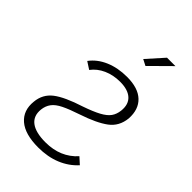

<svg xmlns="http://www.w3.org/2000/svg" viewBox="-220 -820 919 919"><g transform="rotate(45 240.0 -360.0)"><path d="M218 10Q128 10 84.5 -27.5Q41 -65 48 -130Q53 -185 95 -217.5Q137 -250 231 -280Q283 -298 313.5 -314.5Q344 -331 357.5 -350Q371 -369 374 -396Q379 -442 352.5 -466Q326 -490 273 -490Q227 -490 189 -473Q151 -456 128 -425L91 -449Q120 -488 169 -509Q218 -530 280 -530Q355 -530 392.5 -494.5Q430 -459 426 -395Q420 -336 376 -303.5Q332 -271 248 -243Q194 -225 162.5 -209.5Q131 -194 116.5 -174.5Q102 -155 99 -128Q94 -81 126 -56.5Q158 -32 225 -32Q326 -32 387 -100L419 -71Q384 -32 333 -11Q282 10 218 10ZM305 -629 274 -645 350 -730H407Z"/></g></svg>

Font: Raleway Light
Style: Italic
Weight: 300
Italic angle: -12°
Designer: Matt McInerney, Pablo Impallari, Rodrigo Fuenzalida
Foundry: Matt McInerney, Pablo Impallari, Rodrigo Fuenzalida
Version: Version 4.026